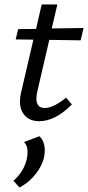

<svg xmlns="http://www.w3.org/2000/svg" viewBox="-20 -534 393 857"><path d="M200 -356 148 -132Q128 -52 180 -52Q218 -52 275 -98L301 -68Q227 7 155 7Q106 7 83 -28.5Q60 -64 75 -125L129 -357L50 -358L61 -404L141 -405L166 -514H236L211 -407L353 -409L340 -354ZM156 74Q188 105 177 166Q169 205 139 243Q109 281 67 303L40 273Q87 232 100 174Q110 121 87 100Z"/></svg>

Font: EauTestInfant Medium
Style: Italic
Weight: 500
Italic angle: -12°
Designer: Christian Thalmann (Catharsis Fonts)
Version: Version 0.001;PS 000.001;hotconv 1.0.88;makeotf.lib2.5.64775